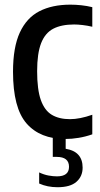

<svg xmlns="http://www.w3.org/2000/svg" viewBox="-20 -572 419 804"><path d="M253.5 10Q148 10 91.2 -55Q34.5 -120 34.5 -271.5Q34.5 -374 63 -435.8Q91.5 -497.5 145 -525Q198.5 -552.5 274.5 -552.5Q297 -552.5 320.5 -550Q344 -547.5 366.5 -542V-460Q345.5 -465 325.5 -467.2Q305.5 -469.5 290.5 -469.5Q237.5 -469.5 203.2 -451.8Q169 -434 152.2 -391.2Q135.5 -348.5 135.5 -274Q135.5 -197 151 -153.2Q166.5 -109.5 197 -91.2Q227.5 -73 273 -73Q314 -73 366.5 -91.5V-9.5Q338 0.5 309.2 5.2Q280.5 10 253.5 10ZM221 212Q178.5 212 144 196.5V150Q164 159.5 183.2 163Q202.5 166.5 218.5 166.5Q269 166.5 269 126.5Q269 85 217.5 85H201V-10H255V51Q326 62.5 326 130Q326 166.5 300.2 189.2Q274.5 212 221 212Z"/></svg>

Font: Encode Sans Condensed Condensed Medium
Style: Regular
Weight: 500
Width: 3
Designer: Multiple Designers
Foundry: Impallari Type
Version: Version 3.000; ttfautohint (v1.8.3) -l 8 -r 50 -G 200 -x 14 